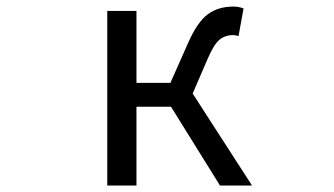

<svg xmlns="http://www.w3.org/2000/svg" viewBox="-20 -577 1040 597"><path d="M579.1 -286.1 763.7 0H664.1L511.7 -245.1H404.3V0H313.5V-543H404.3V-319.3H509.8L563.5 -440.4Q592.8 -507.8 625.5 -532.2Q658.2 -556.6 706.1 -556.6Q721.7 -556.6 737.3 -550.8L721.7 -464.8Q712.9 -467.8 704.1 -467.8Q679.7 -467.8 662.1 -453.1Q644.5 -438.5 625 -392.6Z"/></svg>

Font: Gen Shin Gothic Monospace Regular
Style: Regular
Weight: 400
Designer: [Source Han Sans]
Ryoko NISHIZUKA  (kana & ideographs); Paul D. Hunt (Latin, Greek & Cyrillic); Wenlong ZHANG  (bopomofo
Version: Version 1.002.20150607